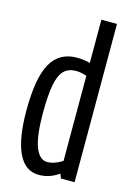

<svg xmlns="http://www.w3.org/2000/svg" viewBox="-115 -799 594 867"><g transform="rotate(15 181.5 -365.0)"><path d="M257 0 249 -21Q207 10 155 10Q92 10 59.5 -57.5Q27 -125 27 -257Q27 -409 65.5 -477.5Q104 -546 187 -546Q217 -546 248 -538V-740H321V0ZM248 -80V-478Q232 -483 220.5 -485Q209 -487 198 -487Q163 -487 142 -466.5Q121 -446 111.5 -397.5Q102 -349 102 -265Q102 -158 121.5 -107Q141 -56 177 -56Q211 -56 248 -80Z"/></g></svg>

Font: Georama Condensed
Style: Regular
Weight: 400
Width: 3
Designer: Jean-Baptiste Levee
Foundry: Production Type
Version: Version 1.000